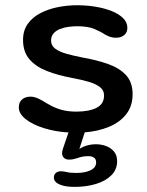

<svg xmlns="http://www.w3.org/2000/svg" viewBox="-20 -508 575 750"><path d="M272.5 222Q257 222 244 220.5Q231 219 220.5 215.5Q190.5 205.5 190.5 186Q190.5 173.5 198.5 167.2Q206.5 161 218 161Q227 161 240 164Q248 166 258.2 166.8Q268.5 167.5 279.5 167.5Q312 167.5 333.8 157Q355.5 146.5 355.5 126.5Q355.5 113.5 347.2 107.8Q339 102 325.5 102Q312.5 102 302 104Q291.5 106 282.5 109.5Q274.5 112 266.5 113.8Q258.5 115.5 250.5 115.5Q236.5 115.5 229.5 108.2Q222.5 101 222.5 89.5Q222.5 85.5 223.8 80Q225 74.5 227 69.5L247.5 9.5Q196.5 6.5 152.2 -7.2Q108 -21 80.8 -42.2Q53.5 -63.5 53.5 -88.5Q53.5 -108.5 66.2 -119.5Q79 -130.5 99.5 -130.5Q110 -130.5 121.2 -126.5Q132.5 -122.5 146 -114.5Q162 -104.5 180.2 -94.8Q198.5 -85 222.5 -78.5Q246.5 -72 278.5 -72Q327.5 -72 357 -86.8Q386.5 -101.5 386.5 -135.5Q386.5 -155.5 370.2 -168Q354 -180.5 325.5 -188.8Q297 -197 259.5 -204Q205.5 -214 162.8 -230.8Q120 -247.5 95 -276.5Q70 -305.5 70 -352Q70 -389 88.5 -414.8Q107 -440.5 137.5 -456.5Q168 -472.5 205.5 -480Q243 -487.5 281 -487.5Q318 -487.5 353 -481.8Q388 -476 416.2 -464.8Q444.5 -453.5 461 -437Q477.5 -420.5 477.5 -399.5Q477.5 -380.5 464.8 -370.5Q452 -360.5 433 -360.5Q421 -360.5 411 -363.8Q401 -367 389.5 -373.5Q375 -383.5 349.5 -394.5Q324 -405.5 282 -405.5Q266 -405.5 248 -403.2Q230 -401 214.5 -394.8Q199 -388.5 189.2 -377.5Q179.5 -366.5 179.5 -349.5Q179.5 -330 195.5 -318Q211.5 -306 238.8 -298.2Q266 -290.5 301.5 -283.5Q356 -274 400.8 -258.5Q445.5 -243 471.8 -215Q498 -187 498 -140Q498 -93.5 473 -61.8Q448 -30 405.5 -12.5Q363 5 311 9L290 74Q303 65 320 60.2Q337 55.5 355 55.5Q375 55.5 393.8 62.2Q412.5 69 425 83.5Q437.5 98 437.5 121.5Q437.5 155 414.2 177.5Q391 200 353.5 211Q316 222 272.5 222Z"/></svg>

Font: Sono Medium
Style: Regular
Weight: 500
Designer: Tyler Finck
Foundry: Tyler Finck
Version: Version 2.112